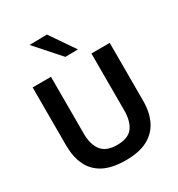

<svg xmlns="http://www.w3.org/2000/svg" viewBox="-224 -1112 1176 1269"><g transform="rotate(-30 364.5 -477.5)"><path d="M365.5 12.5Q259.5 12.5 194.5 -22.2Q129.5 -57 99.8 -120.8Q70 -184.5 70 -271V-713H210V-280Q210 -196.5 246 -150.2Q282 -104 365 -104Q449.5 -104 484 -150Q518.5 -196 518.5 -280.5V-713H658.5V-270.5Q658.5 -184.5 627.5 -120.8Q596.5 -57 532 -22.2Q467.5 12.5 365.5 12.5ZM358.5 -779.5Q318 -825 277 -871.2Q236 -917.5 193 -966L326.5 -968.5Q358.5 -921.5 390.5 -874.8Q422.5 -828 455 -781Z"/></g></svg>

Font: Commissioner SemiBold
Style: Regular
Weight: 600
Designer: Kostas Bartsokas
Foundry: Kostas Bartsokas
Version: Version 1.000; ttfautohint (v1.8.3)